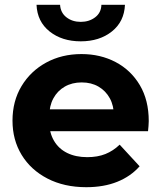

<svg xmlns="http://www.w3.org/2000/svg" viewBox="-20 -771 671 799"><path d="M339 8Q247 8 177.5 -28Q108 -64 70 -126.5Q32 -189 32 -269Q32 -350 69.5 -412.5Q107 -475 172 -510.5Q237 -546 319 -546Q398 -546 461.5 -512.5Q525 -479 562 -416.5Q599 -354 599 -267Q599 -258 598 -246.5Q597 -235 596 -225H159V-316H514L454 -289Q454 -331 437 -362Q420 -393 390 -410.5Q360 -428 320 -428Q280 -428 249.5 -410.5Q219 -393 202 -361.5Q185 -330 185 -287V-263Q185 -219 204.5 -185.5Q224 -152 259.5 -134.5Q295 -117 343 -117Q386 -117 418.5 -130Q451 -143 478 -169L561 -79Q524 -37 468 -14.5Q412 8 339 8ZM316 -599Q238 -599 186.5 -640Q135 -681 132 -751H230Q232 -718 256.5 -699Q281 -680 316 -680Q351 -680 376 -699Q401 -718 402 -751H500Q497 -681 445.5 -640Q394 -599 316 -599Z"/></svg>

Font: Montserrat Thin
Style: Bold
Weight: 700
Version: Version 9.000